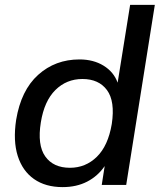

<svg xmlns="http://www.w3.org/2000/svg" viewBox="-20 -756 653 785"><path d="M236 9Q166 9 119 -24Q72 -57 52.5 -118.5Q33 -180 46 -266Q66 -387 136 -450Q206 -513 305 -513Q362 -513 403.5 -487.5Q445 -462 461 -418L512 -736H613L496 0H396L408 -77Q380 -36 336.5 -13.5Q293 9 236 9ZM266 -70Q330 -70 376 -115Q422 -160 437 -249Q451 -342 417.5 -387.5Q384 -433 317 -433Q252 -433 206.5 -388Q161 -343 147 -256Q132 -163 165 -116.5Q198 -70 266 -70Z"/></svg>

Font: Mulish SemiBold
Style: Italic
Weight: 600
Italic angle: -9°
Designer: Vernon Adams
Foundry: Vernon Adams
Version: Version 3.603; ttfautohint (v1.8.3)